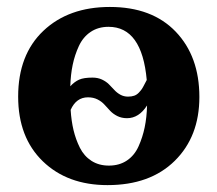

<svg xmlns="http://www.w3.org/2000/svg" viewBox="-20 -520 623 552"><path d="M553.2 -241.2Q553.2 -127.4 482.4 -57.6Q411.6 12.2 289.1 12.2Q173.8 12.2 103 -56.4Q32.2 -125 32.2 -242.2Q32.2 -362.8 104.7 -431.4Q177.2 -500 295.9 -500Q417 -500 485.1 -429Q553.2 -357.9 553.2 -241.2ZM401.9 -290Q388.2 -442.9 292 -442.9Q262.2 -442.9 240.5 -428.2Q218.8 -413.6 206.8 -387.7Q194.8 -361.8 189 -333.7Q183.1 -305.7 182.1 -272Q194.3 -285.2 207.5 -291Q220.7 -296.9 246.1 -296.9Q261.2 -296.9 273.2 -291.3Q285.2 -285.6 293.2 -277.6Q301.3 -269.5 308.6 -261.5Q315.9 -253.4 325.9 -247.8Q335.9 -242.2 348.1 -242.2Q358.4 -242.2 366 -244.9Q373.5 -247.6 379.4 -253.9Q385.3 -260.3 387.9 -264.2Q390.6 -268.1 395.5 -277.8Q400.4 -287.6 401.9 -290ZM402.8 -216.8Q379.4 -180.2 345.2 -180.2Q329.6 -180.2 317.4 -186.3Q305.2 -192.4 296.9 -201.2Q288.6 -210 280.5 -219Q272.5 -228 260.5 -234.1Q248.5 -240.2 232.9 -240.2Q199.2 -240.2 183.1 -204.1Q185.1 -172.4 191.4 -145.8Q197.8 -119.1 209.7 -95.2Q221.7 -71.3 242.9 -57.6Q264.2 -43.9 293 -43.9Q323.2 -43.9 345 -58.6Q366.7 -73.2 378.4 -99.4Q390.1 -125.5 396 -154.1Q401.9 -182.6 402.8 -216.8Z"/></svg>

Font: Veleka
Style: Bold
Weight: 700
Designer: Stefan Peev, Context Ltd, 2016; SIL International, 1997-2014.
Foundry: Stefan Peev, Context Ltd, 2016
Version: Version 1.000